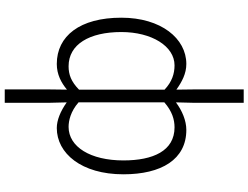

<svg xmlns="http://www.w3.org/2000/svg" viewBox="-142 -694 1073 830"><g transform="rotate(90 395.0 -278.5)"><path d="M366 238H424V50L422 -30C460 -3 499 13 533 13C642 13 733 -93 733 -275C733 -439 669 -547 541 -547C501 -547 458 -529 422 -502L424 -583V-795H366V-583L367 -504C333 -528 298 -547 256 -547C146 -547 56 -438 56 -266C56 -87 135 13 256 13C301 13 337 -6 367 -31L366 50ZM266 -38C171 -38 118 -128 118 -266C118 -397 179 -496 262 -496C298 -496 333 -485 367 -453V-83C332 -49 302 -38 266 -38ZM528 -38C501 -38 461 -47 422 -81V-452C461 -486 497 -496 530 -496C632 -496 673 -403 673 -275C673 -132 614 -38 528 -38Z"/></g></svg>

Font: Noto Sans Japanese Light
Style: Regular
Weight: 300
Designer: Ryoko NISHIZUKA (kana & ideographs); Paul D. Hunt (Latin, Greek & Cyrillic); Wenlong ZHANG (bopomofo); Sandoll Communica
Foundry: Adobe Systems Incorporated
Version: Version 1.000;PS 1;hotconv 1.0.78;makeotf.lib2.5.61930